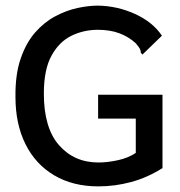

<svg xmlns="http://www.w3.org/2000/svg" viewBox="-20 -652 640 683"><path d="M330 11Q239 11 172.5 -28.5Q106 -68 70.5 -139.5Q35 -211 35 -307Q34 -387 53.5 -443.5Q73 -500 105 -536.5Q137 -573 176.5 -594Q216 -615 255.5 -623.5Q295 -632 328 -632Q397 -631 460 -602.5Q523 -574 556 -525L494 -465L487 -458L481 -464Q481 -472 477.5 -478.5Q474 -485 463 -498Q438 -521 405 -533.5Q372 -546 328 -546Q278 -546 234.5 -525Q191 -504 163.5 -454.5Q136 -405 136 -319Q136 -197 190 -135.5Q244 -74 330 -74Q362 -74 399 -82Q436 -90 463 -108V-230H329V-315H558V-54Q504 -20 446.5 -4.5Q389 11 330 11Z"/></svg>

Font: Inconsolata Expanded SemiBold
Style: Regular
Weight: 600
Width: 7
Monospace: yes
Designer: Raph Levien, Cyreal, Brenton Simpson
Foundry: Raph Levien, Cyreal, Google
Version: Version 3.001; ttfautohint (v1.8.2.53-6de2)